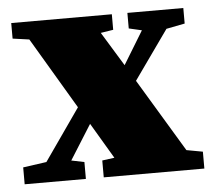

<svg xmlns="http://www.w3.org/2000/svg" viewBox="-42 -532 647 578"><g transform="rotate(-5 281.5 -243.5)"><path d="M363 -440V-487H532V-440L476 -429L371 -281L504 -60L553 -51V0H249V-51L286 -56L222 -164L156 -59L195 -51V0H10V-51L81 -61L190 -217L62 -433L12 -440V-487H316V-440L278 -434L341 -331L402 -431Z"/></g></svg>

Font: Source Serif Pro Black
Style: Regular
Weight: 900
Designer: Frank Grießhammer
Foundry: Adobe Systems Incorporated
Version: Version 3.001;hotconv 1.0.111;makeotfexe 2.5.65597